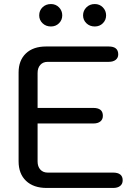

<svg xmlns="http://www.w3.org/2000/svg" viewBox="-20 -930 679 950"><path d="M72 -132V-571Q72 -631 108 -665.5Q144 -700 208 -700H518Q565 -700 565 -661Q565 -644 552.5 -634Q540 -624 518 -624H216Q193 -624 179.5 -609Q166 -594 166 -569V-396H442Q489 -396 489 -357Q489 -339 476.5 -329Q464 -319 442 -319H166V-131Q166 -106 179.5 -91Q193 -76 216 -76H540Q563 -76 575 -66.5Q587 -57 587 -38Q587 -20 574.5 -10Q562 0 540 0H211Q146 0 109 -35Q72 -70 72 -132ZM174 -854Q174 -878 190.5 -894Q207 -910 232 -910Q256 -910 272 -893.5Q288 -877 288 -854Q288 -831 272 -815Q256 -799 232 -799Q207 -799 190.5 -815Q174 -831 174 -854ZM391 -854Q391 -877 407.5 -893.5Q424 -910 449 -910Q473 -910 489 -893.5Q505 -877 505 -854Q505 -831 489 -815Q473 -799 449 -799Q424 -799 407.5 -815Q391 -831 391 -854Z"/></svg>

Font: Kodchasan Medium
Style: Regular
Weight: 500
Designer: Katatrad Aksorn Co.,Ltd.
Foundry: Cadson Demak Co.,Ltd.
Version: Version 1.000; ttfautohint (v1.6)